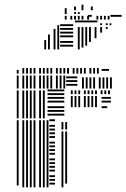

<svg xmlns="http://www.w3.org/2000/svg" viewBox="-20 -804 542 824"><path d="M60 -8H52V-288H60ZM84 0H76V-288H84ZM100 0H92V-288H100ZM116 0H108V-288H116ZM132 0H124V-288H132ZM156 0H148V-288H156ZM172 0H164V-288H172ZM188 0H180V-288H188ZM216 -12H192V-20H216ZM216 -28H192V-36H216ZM216 -44H192V-52H216ZM216 -68H192V-76H216ZM216 -84H192V-92H216ZM216 -100H192V-108H216ZM216 -116H192V-124H216ZM216 -140H192V-148H216ZM216 -156H192V-164H216ZM216 -172H192V-180H216ZM216 -188H192V-196H216ZM216 -212H192V-220H216ZM216 -228H192V-236H216ZM216 -244H192V-252H216ZM216 -260H192V-268H216ZM216 -284H192V-292H216ZM252 0H244V-240H252ZM268 -16H260V-240H268ZM252 -248H244V-280H252ZM268 -248H260V-280H268ZM60 -296H52V-416H60ZM84 -296H76V-416H84ZM100 -296H92V-416H100ZM116 -296H108V-416H116ZM132 -296H124V-416H132ZM156 -296H148V-416H156ZM172 -296H164V-416H172ZM256 -308H184V-316H256ZM256 -324H184V-332H256ZM256 -340H184V-348H256ZM256 -364H184V-372H256ZM256 -380H184V-388H256ZM256 -396H184V-404H256ZM256 -412H184V-420H256ZM292 -344H284V-392H292ZM308 -344H300V-392H308ZM324 -344H316V-392H324ZM348 -344H340V-392H348ZM364 -344H356V-392H364ZM380 -344H372V-392H380ZM396 -344H388V-392H396ZM440 -340H416V-348H440ZM456 -364H416V-372H456ZM456 -380H416V-388H456ZM292 -400H284V-416H292ZM308 -400H300V-416H308ZM324 -400H316V-416H324ZM348 -400H340V-416H348ZM364 -400H356V-416H364ZM380 -400H372V-416H380ZM396 -400H388V-416H396ZM420 -400H412V-416H420ZM436 -400H428V-416H436ZM452 -400H444V-416H452ZM60 -424H52V-480H60ZM84 -424H76V-480H84ZM100 -424H92V-480H100ZM116 -424H108V-480H116ZM132 -424H124V-480H132ZM156 -424H148V-480H156ZM172 -424H164V-480H172ZM188 -424H180V-480H188ZM204 -424H196V-480H204ZM228 -424H220V-480H228ZM244 -424H236V-480H244ZM260 -424H252V-480H260ZM312 -436H264V-444H312ZM312 -452H264V-460H312ZM312 -468H264V-476H312ZM340 -424H332V-472H340ZM356 -424H348V-472H356ZM372 -424H364V-472H372ZM388 -424H380V-472H388ZM412 -424H404V-472H412ZM428 -424H420V-472H428ZM444 -424H436V-472H444ZM460 -424H452V-472H460ZM60 -488H52V-504H60ZM84 -488H76V-512H84ZM100 -488H92V-512H100ZM116 -488H108V-512H116ZM132 -488H124V-512H132ZM156 -488H148V-512H156ZM172 -488H164V-512H172ZM188 -488H180V-512H188ZM204 -488H196V-512H204ZM228 -488H220V-512H228ZM244 -488H236V-512H244ZM260 -488H252V-512H260ZM276 -488H268V-512H276ZM300 -488H292V-512H300ZM316 -488H308V-512H316ZM332 -488H324V-512H332ZM348 -488H340V-512H348ZM372 -488H364V-512H372ZM388 -488H380V-512H388ZM404 -488H396V-512H404ZM448 -500H416V-508H448ZM178 -592H170V-632H178ZM194 -592H186V-656H194ZM218 -592H210V-680H218ZM234 -592H226V-696H234ZM294 -604H238V-612H294ZM294 -620H238V-628H294ZM294 -644H238V-652H294ZM294 -660H238V-668H294ZM294 -676H238V-684H294ZM294 -692H238V-700H294ZM322 -592H314V-688H322ZM338 -600H330V-688H338ZM354 -608H346V-688H354ZM370 -624H362V-688H370ZM394 -640H386V-688H394ZM398 -708H302V-716H398ZM418 -664H410V-688H418ZM442 -680H434V-688H442ZM418 -696H410V-704H418ZM442 -696H434V-704H442ZM458 -696H450V-704H458ZM266 -720H258V-736H266ZM290 -720H282V-736H290ZM306 -720H298V-736H306ZM322 -720H314V-736H322ZM338 -720H330V-736H338ZM362 -720H354V-736H362ZM374 -732H358V-740H374ZM402 -720H394V-736H402ZM418 -720H410V-736H418ZM434 -720H426V-736H434ZM450 -720H442V-736H450ZM502 -732H454V-740H502ZM266 -744H258V-769H266ZM306 -744H298V-752H306ZM322 -744H314V-752H322ZM306 -760H298V-776H306ZM338 -760H330V-784H338ZM378 -760H370V-776H378Z"/></svg>

Font: Rubik Lines
Style: Regular
Weight: 400
Designer: Hubert and Fischer, NaN
Foundry: Hubert and Fischer, NaN
Version: Version 2.201